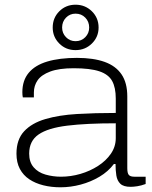

<svg xmlns="http://www.w3.org/2000/svg" viewBox="-20 -784 644 816"><path d="M237 12Q198 12 164 3.5Q130 -5 104.5 -22Q79 -39 64.5 -66Q50 -93 50 -131Q50 -191 82.5 -226Q115 -261 173 -278Q231 -295 307.5 -299.5Q384 -304 472 -304V-365Q472 -412 456.5 -440Q441 -468 402 -481Q363 -494 293 -494Q231 -494 193.5 -480Q156 -466 140 -443Q124 -420 124 -391V-370H77Q76 -375 75.5 -380Q75 -385 75 -392Q75 -442 102 -474.5Q129 -507 181 -522.5Q233 -538 307 -538Q377 -538 424.5 -521Q472 -504 496.5 -468Q521 -432 521 -374V-69Q521 -48 527.5 -40.5Q534 -33 551 -33H599V-2Q580 5 563.5 7.5Q547 10 535 10Q505 10 491.5 -3Q478 -16 474.5 -38Q471 -60 471 -87H464Q440 -55 403 -33Q366 -11 323 0.5Q280 12 237 12ZM239 -33Q281 -33 322 -45Q363 -57 397 -79Q431 -101 451.5 -131Q472 -161 472 -197V-260Q348 -260 266 -250Q184 -240 144 -212.5Q104 -185 104 -131Q104 -95 123 -73Q142 -51 173.5 -42Q205 -33 239 -33ZM301 -571Q260 -571 232 -599Q204 -627 204 -667Q204 -708 232 -736Q260 -764 301 -764Q342 -764 370.5 -736Q399 -708 399 -667Q399 -627 370.5 -599Q342 -571 301 -571ZM301 -609Q326 -609 342.5 -626Q359 -643 359 -667Q359 -692 342.5 -709Q326 -726 301 -726Q277 -726 260.5 -709Q244 -692 244 -667Q244 -643 260.5 -626Q277 -609 301 -609Z"/></svg>

Font: Archivo SemiExpanded Thin
Style: Regular
Weight: 250
Width: 6
Designer: Hector Gatti
Foundry: Omnibus-Type
Version: Version 2.001